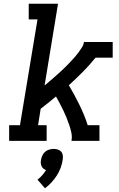

<svg xmlns="http://www.w3.org/2000/svg" viewBox="-20 -755 640 1029"><path d="M29 0V-84H87L181 -651H134V-735H291L219 -297Q231 -307 243.5 -317.5Q256 -328 268 -338.5Q280 -349 291.5 -359.5Q303 -370 315 -381Q327 -392 338 -403.5Q349 -415 360 -426.5Q371 -438 381.5 -450Q392 -462 401.5 -475Q411 -488 419.5 -501.5Q428 -515 430 -530H584V-446H492Q460 -406 423.5 -369.5Q387 -333 349 -298Q364 -273 378 -247Q392 -221 405 -194.5Q418 -168 429.5 -140.5Q441 -113 450 -84H513V0H363Q367 -22 362.5 -43.5Q358 -65 351 -85.5Q344 -106 336 -125.5Q328 -145 319 -164Q310 -183 300 -201.5Q290 -220 280 -238Q260 -221 239.5 -204.5Q219 -188 198 -172L184 -84H230V0ZM221 254 181 208Q195 197 206.5 184Q218 171 227 156Q219 154 212.5 148.5Q206 143 202.5 135Q199 127 198.5 118.5Q198 110 200 101Q202 89 207.5 77.5Q213 66 222.5 58Q232 50 244 46.5Q256 43 268 43Q279 43 290 46.5Q301 50 308 58Q315 66 316.5 77.5Q318 89 316 101Q313 123 305 144.5Q297 166 284.5 185.5Q272 205 256 222.5Q240 240 221 254Z"/></svg>

Font: Iosevka Curly Slab MdExObl
Style: Regular
Weight: 500
Width: 7
Italic angle: -9°
Monospace: yes
Designer: Belleve Invis
Foundry: Belleve Invis
Version: Version 11.1.0; ttfautohint (v1.8.3)